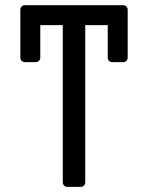

<svg xmlns="http://www.w3.org/2000/svg" viewBox="-20 -732 580 752"><path d="M480.1 -693.5V-506.7Q480.1 -498.9 475 -493.8Q469.8 -488.6 462 -488.6H420.1Q412.3 -488.6 407.1 -493.8Q402 -498.9 402 -506.7V-633.5H313.9V-18.1Q313.9 -10.3 308.8 -5.1Q303.6 0 295.8 0H244Q236.2 0 231 -5.1Q225.9 -10.3 225.9 -18.1V-633.5H137.8V-506.7Q137.8 -498.9 132.6 -493.8Q127.5 -488.6 119.7 -488.6H77.8Q70 -488.6 64.8 -493.8Q59.7 -498.9 59.7 -506.7V-693.5Q59.7 -701.3 64.8 -706.5Q70 -711.6 77.8 -711.6H462Q469.8 -711.6 475 -706.5Q480.1 -701.3 480.1 -693.5Z"/></svg>

Font: DeltaSans
Style: Regular
Weight: 400
Designer: Rasmus Andersson
Foundry: rsms
Version: Version 3.012